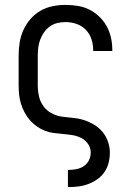

<svg xmlns="http://www.w3.org/2000/svg" viewBox="-20 -548 540 783"><path d="M257 215V145H258Q274 145 290.5 142Q307 139 321 130Q335 121 342.5 106Q350 91 350 74Q350 55 339 39Q328 23 311 14.5Q294 6 275 3Q256 0 237 -1.5Q218 -3 199 -5.5Q180 -8 162.5 -15Q145 -22 129.5 -33Q114 -44 101.5 -58.5Q89 -73 80 -90Q71 -107 65.5 -125Q60 -143 58 -162Q56 -181 56 -200V-320Q56 -347 60 -373.5Q64 -400 75 -424.5Q86 -449 103.5 -469.5Q121 -490 144 -503.5Q167 -517 193.5 -522.5Q220 -528 247 -528Q272 -528 297 -524Q322 -520 344 -509Q366 -498 384.5 -480.5Q403 -463 415 -441Q427 -419 432.5 -394.5Q438 -370 438 -345V-340H360V-343Q360 -366 353 -388Q346 -410 330 -426.5Q314 -443 292 -450.5Q270 -458 247 -458Q230 -458 213.5 -454Q197 -450 183 -440Q169 -430 159.5 -416Q150 -402 144 -386.5Q138 -371 136 -354Q134 -337 134 -320V-200Q134 -177 139 -155Q144 -133 157.5 -114.5Q171 -96 191.5 -85.5Q212 -75 234.5 -72Q257 -69 279.5 -67Q302 -65 323.5 -58Q345 -51 364.5 -39Q384 -27 398.5 -9.5Q413 8 420.5 30Q428 52 428 74Q428 95 423 115.5Q418 136 406 153.5Q394 171 377 183Q360 195 340 202.5Q320 210 299.5 212.5Q279 215 258 215Z"/></svg>

Font: Iosevka Fixed
Style: Regular
Weight: 400
Monospace: yes
Designer: Belleve Invis
Foundry: Belleve Invis
Version: Version 33.2.4